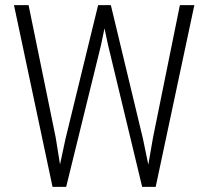

<svg xmlns="http://www.w3.org/2000/svg" viewBox="-20 -731 811 751"><path d="M197.8 -193.4 214.8 -87.9 236.3 -188.5 363.8 -710.9H413.6L539.1 -188.5L560.1 -86.9L578.6 -193.4L683.6 -710.9H740.2L588.9 0H536.1L402.8 -554.2L388.7 -620.1L375 -554.2L238.8 0H185.5L34.7 -710.9H91.8Z"/></svg>

Font: TypoPRO Roboto
Style: Regular
Weight: 300
Designer: Google
Version: Version 2.136; 2016